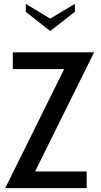

<svg xmlns="http://www.w3.org/2000/svg" viewBox="-20 -970 520 990"><path d="M161 -86 465 -700H46V-614H311L7 0H427V-86ZM239 -810 366 -909V-950L239 -874L113 -950V-909Z"/></svg>

Font: Cabin Condensed
Style: Regular
Weight: 400
Designer: Pablo Impallari
Foundry: Pablo Impallari. www.impallari.com Igino Marini. www.ikern.com
Version: Version 1.006